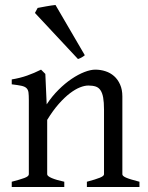

<svg xmlns="http://www.w3.org/2000/svg" viewBox="-20 -747 592 767"><path d="M327.1 0V-21Q362.3 -30.3 378.9 -37.1Q395.5 -43.9 395.5 -50.8V-309.1Q395.5 -338.9 392.1 -357.4Q388.7 -376 381.3 -386.7Q374 -397.5 362.1 -401.4Q350.1 -405.3 333 -405.3Q317.9 -405.3 299.3 -397.9Q280.8 -390.6 259.5 -374.5Q238.3 -358.4 215.1 -332.3Q191.9 -306.2 168.5 -268.1V-50.8Q168.5 -43.5 186.8 -35.6Q205.1 -27.8 236.8 -21V0H26.9V-21Q59.1 -29.3 77.1 -35.9Q95.2 -42.5 95.2 -50.8V-347.2Q95.2 -366.2 93.8 -377.4Q92.3 -388.7 85.7 -395Q79.1 -401.4 65.4 -404.3Q51.8 -407.2 26.9 -410.2V-429.7Q60.1 -435.1 88.4 -445.1Q116.7 -455.1 144 -468.8L161.1 -451.7L166.5 -330.1Q188 -362.8 213.9 -388.4Q239.7 -414.1 266.1 -431.9Q292.5 -449.7 317.1 -459.2Q341.8 -468.8 360.8 -468.8Q381.8 -468.8 401.4 -462.4Q420.9 -456.1 435.8 -442.9Q450.7 -429.7 459.7 -409.4Q468.8 -389.2 468.8 -361.8V-50.8Q468.8 -43.9 483.6 -37.4Q498.5 -30.8 537.1 -21V0ZM318.8 -526.4Q314.5 -522.5 307.1 -518.1Q299.8 -513.7 291.5 -511.2L119.6 -695.3L130.4 -715.3Q135.3 -716.3 144.8 -718Q154.3 -719.7 164.8 -721.7Q175.3 -723.6 185.5 -725.1Q195.8 -726.6 201.7 -727.1Z"/></svg>

Font: Akkhara
Style: Regular
Weight: 400
Designer: J. Victor Gaultney
Version: Version 1.00 June 13, 2006, initial release